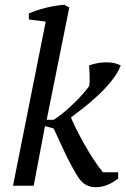

<svg xmlns="http://www.w3.org/2000/svg" viewBox="-20 -772 522 798"><path d="M299 -45Q267 -99 245 -147.5Q223 -196 203 -238L167 -248L120 0H34L170 -682L100 -691V-716Q129 -729 170.5 -739.5Q212 -750 247 -752L268 -741L174 -274H203Q224 -287 246.5 -306Q269 -325 289.5 -345Q310 -365 326 -383.5Q342 -402 351 -415Q352 -422 352.5 -434Q353 -446 352.5 -458.5Q352 -471 351.5 -482.5Q351 -494 350 -500Q387 -513 422 -513Q458 -513 482 -500Q469 -467 442 -434Q415 -401 384 -372.5Q353 -344 323 -320.5Q293 -297 275 -284Q282 -265 297.5 -234.5Q313 -204 331.5 -171Q350 -138 370.5 -107Q391 -76 408 -56H471V-30Q451 -14 427.5 -4Q404 6 378 6Q354 6 335 -5Q316 -16 299 -45Z"/></svg>

Font: PTSerif
Style: Italic
Weight: 400
Italic angle: -12°
Designer: A.Korolkova, O.Umpeleva, V.Yefimov
Foundry: ParaType Ltd
Version: Version 1.000W OFL; ttfautohint (v1.2) -l 8 -r 50 -G 200 -x 